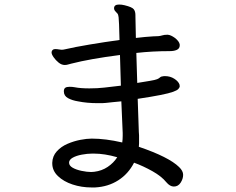

<svg xmlns="http://www.w3.org/2000/svg" viewBox="-20 -792 1040 845"><path d="M770 -419Q771 -414 771 -413Q771 -407 765 -400.5Q759 -394 742 -388Q707 -375 586 -357Q588 -310 589 -270.5Q590 -231 591 -211Q592 -203 592 -196V-160Q592 -153 591 -146Q723 -101 768 -57Q786 -40 786 -22.5Q786 -5 775 12Q764 29 745 29Q728 29 712 10Q691 -16 651 -38.5Q611 -61 570 -76Q545 -27 500.5 1.5Q456 30 398 33H383Q339 33 299.5 20Q260 7 235 -17Q210 -41 210 -73V-76Q211 -105 230 -126Q249 -147 277 -159Q305 -171 333.5 -176.5Q362 -182 384 -182Q444 -182 518 -165Q520 -179 520 -194V-207L514 -346Q495 -344 477.5 -342.5Q460 -341 445 -339L429 -338H409Q363 -338 323 -346Q298 -350 279.5 -360Q261 -370 261 -390Q261 -401 267 -405.5Q273 -410 286 -410Q299 -410 309 -408Q334 -403 373 -403Q409 -403 439 -406.5Q469 -410 512 -415L508 -550Q376 -533 294 -512Q285 -510 279 -508Q273 -506 265 -506Q251 -506 238 -516.5Q225 -527 216 -540Q207 -553 207 -561Q207 -569 214 -574Q218 -576 224.5 -576Q231 -576 239 -574.5Q247 -573 251 -573Q258 -573 266 -575Q309 -585 374.5 -596Q440 -607 506 -616Q504 -703 502 -716Q500 -729 498 -731Q494 -736 488 -742Q482 -748 482 -756V-757Q483 -772 504 -772Q516 -772 528 -769Q561 -761 568.5 -751.5Q576 -742 576 -726V-721Q576 -701 578 -625Q620 -630 654 -632Q661 -632 667 -632.5Q673 -633 678 -633Q687 -634 695 -636.5Q703 -639 714 -639H719Q732 -638 750 -625Q769 -610 771 -596V-592Q771 -578 757 -572Q745 -567 727 -567Q651 -567 580 -559L584 -427L639 -436Q663 -440 671.5 -443.5Q680 -447 684.5 -451.5Q689 -456 702 -457H706Q729 -457 747 -445.5Q765 -434 770 -420ZM496 -100Q440 -116 394 -116H385Q365 -116 340.5 -111.5Q316 -107 300 -98Q284 -89 284 -76Q284 -63 299.5 -54Q315 -45 339 -40Q363 -35 381 -35Q385 -35 388 -35.5Q391 -36 395 -36Q428 -40 454 -57.5Q480 -75 496 -100Z"/></svg>

Font: Moon Stars Kai HW
Style: Bold
Weight: 700
Designer: GuiWonder
Version: Version 1.101